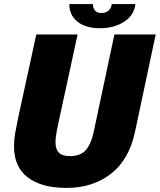

<svg xmlns="http://www.w3.org/2000/svg" viewBox="-20 -906 782 939"><path d="M640.5 -262.5Q611.5 -125 522.5 -56Q433.5 13 306 13Q182.5 13 115.5 -38.5Q48.5 -90 48.5 -190.5Q48.5 -223 54.2 -255.5Q60 -288 71 -340L157.5 -737.5H359.5L266.5 -308.5Q261 -283.5 257.8 -266.2Q254.5 -249 253 -235.8Q251.5 -222.5 251.5 -208.5Q251.5 -176.5 268 -159.5Q284.5 -142.5 322.5 -142.5Q373.5 -142.5 399.5 -172Q425.5 -201.5 437.5 -257.5L539.5 -737.5H741.5ZM319 -886H434.5Q434.5 -868 444 -855.2Q453.5 -842.5 476 -842.5Q499 -842.5 511.8 -855Q524.5 -867.5 526.5 -886H642Q636.5 -832 587.5 -800Q538.5 -768 468.5 -768Q398.5 -768 358.8 -800Q319 -832 319 -886Z"/></svg>

Font: Epilogue Black
Style: Italic
Weight: 900
Italic angle: -12°
Designer: Tyler Finck
Foundry: Etcetera Type Co
Version: Version 2.111